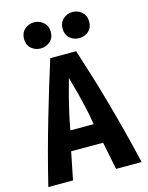

<svg xmlns="http://www.w3.org/2000/svg" viewBox="-133 -991 825 1073"><g transform="rotate(-15 280.0 -455.0)"><path d="M10 0Q35 -102 60 -195Q85 -288 110 -373.5Q135 -459 159 -538.5Q183 -618 207 -693H357Q381 -618 406 -537Q431 -456 455 -370Q479 -284 503 -191.5Q527 -99 550 0H402L370 -160H185L153 0ZM211 -274H346Q338 -324 328 -369Q318 -414 306 -460.5Q294 -507 279 -559Q264 -507 252 -460.5Q240 -414 230 -369Q220 -324 211 -274ZM393 -759Q362 -759 339 -779Q316 -799 316 -834Q316 -869 339 -889.5Q362 -910 393 -910Q425 -910 447.5 -889.5Q470 -869 470 -834Q470 -799 447.5 -779Q425 -759 393 -759ZM170 -759Q139 -759 116 -779Q93 -799 93 -834Q93 -869 116 -889.5Q139 -910 170 -910Q201 -910 224.5 -889.5Q248 -869 248 -834Q248 -799 224.5 -779Q201 -759 170 -759Z"/></g></svg>

Font: Ubuntu Sans Mono
Style: Bold
Weight: 700
Monospace: yes
Designer: Dalton Maag Ltd
Foundry: Dalton Maag Ltd
Version: Version 1.006